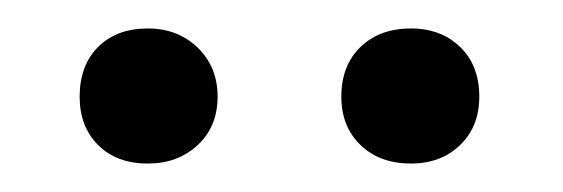

<svg xmlns="http://www.w3.org/2000/svg" viewBox="-20 -613 396 135"><path d="M36 -545Q36 -567 49 -580Q62 -593 84 -593Q105 -593 119 -579.5Q133 -566 133 -545Q133 -524 119 -511Q105 -498 84 -498Q62 -498 49 -511Q36 -524 36 -545ZM220 -545Q220 -567 233.5 -580Q247 -593 269 -593Q290 -593 303.5 -580Q317 -567 317 -545Q317 -524 303.5 -511Q290 -498 269 -498Q247 -498 233.5 -511Q220 -524 220 -545Z"/></svg>

Font: Ysabeau Medium
Style: Regular
Weight: 500
Designer: Christian Thalmann (Catharsis Fonts)
Version: Version 0.003